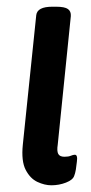

<svg xmlns="http://www.w3.org/2000/svg" viewBox="-20 -545 270 572"><path d="M133 7Q113 7 91.5 -3Q70 -13 56.5 -39Q43 -65 48 -114L88 -500Q91 -525 136 -525H147Q173 -525 182.5 -518Q192 -511 191 -497L152 -114Q149 -95 153.5 -86.5Q158 -78 172 -78Q184 -78 191 -81Q198 -84 203 -84Q212 -84 209 -63Q208 -52 206 -40Q204 -28 201 -21Q197 -9 176.5 -1Q156 7 133 7Z"/></svg>

Font: Asap Condensed Condensed Medium
Style: Italic
Weight: 500
Width: 3
Italic angle: -6°
Designer: Pablo Cosgaya
Foundry: Omnibus-Type
Version: Version 3.001; ttfautohint (v1.8.4.7-5d5b)